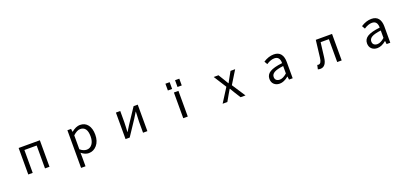

<svg xmlns="http://www.w3.org/2000/svg" viewBox="50 -2104 7900 3697"><g transform="rotate(-20 4000.0 -255.0)"><path d="M283.2 0V-543H717.8V0H626V-468.8H374V0Z M1282.2 228.5V-543H1357.4L1365.2 -481.4H1368.2Q1460 -556.6 1541 -556.6Q1644.5 -556.6 1701.2 -481.9Q1757.8 -407.2 1757.8 -280.3Q1757.8 -146.5 1689 -66.9Q1620.1 12.7 1521.5 12.7Q1447.3 12.7 1371.1 -49.8L1373 44.9V228.5ZM1662.1 -279.3Q1662.1 -480.5 1519.5 -480.5Q1454.1 -480.5 1373 -405.3V-120.1Q1438.5 -63.5 1506.8 -63.5Q1575.2 -63.5 1618.7 -121.6Q1662.1 -179.7 1662.1 -279.3Z M2276.4 0V-543H2365.2V-316.4Q2365.2 -283.2 2361.3 -205.6Q2357.4 -127.9 2356.4 -116.2H2360.4Q2403.3 -182.6 2432.6 -232.4L2638.7 -543H2723.6V0H2634.8V-226.6Q2634.8 -267.6 2643.6 -427.7H2639.6Q2587.9 -344.7 2567.4 -310.5L2361.3 0Z M3362.3 -600.6V-739.3H3449.2V-600.6ZM3559.6 -600.6V-739.3H3646.5V-600.6ZM3458 2V-524.4H3550.8V2Z M4265.6 0 4445.3 -283.2 4280.3 -543H4377.9L4451.2 -422.9Q4460.9 -406.2 4479.5 -375.5Q4498 -344.7 4504.9 -333H4508.8Q4550.8 -409.2 4557.6 -422.9L4625 -543H4719.7L4554.7 -274.4L4734.4 0H4633.8L4553.7 -127Q4538.1 -156.2 4496.1 -223.6H4491.2Q4446.3 -148.4 4434.6 -127L4362.3 0Z M5434.6 12.7Q5364.3 12.7 5319.8 -28.3Q5275.4 -69.3 5275.4 -140.6Q5275.4 -228.5 5355 -276.4Q5434.6 -324.2 5609.4 -343.8Q5609.4 -481.4 5498 -481.4Q5420.9 -481.4 5335 -422.9L5298.8 -486.3Q5407.2 -556.6 5512.7 -556.6Q5608.4 -556.6 5654.8 -497.6Q5701.2 -438.5 5701.2 -334V0H5626L5618.2 -65.4H5615.2Q5521.5 12.7 5434.6 12.7ZM5460.9 -59.6Q5528.3 -59.6 5609.4 -131.8V-284.2Q5476.6 -267.6 5420.9 -234.9Q5365.2 -202.1 5365.2 -147.5Q5365.2 -103.5 5391.6 -81.5Q5418 -59.6 5460.9 -59.6Z M6264.6 12.7Q6240.2 12.7 6214.8 4.9L6233.4 -79.1Q6247.1 -75.2 6256.8 -75.2Q6317.4 -75.2 6330.1 -191.4Q6347.7 -333 6372.1 -543H6705.1V0H6613.3V-468.8H6444.3Q6418.9 -255.9 6407.2 -168Q6385.7 12.7 6264.6 12.7Z M7434.6 12.7Q7364.3 12.7 7319.8 -28.3Q7275.4 -69.3 7275.4 -140.6Q7275.4 -228.5 7355 -276.4Q7434.6 -324.2 7609.4 -343.8Q7609.4 -481.4 7498 -481.4Q7420.9 -481.4 7335 -422.9L7298.8 -486.3Q7407.2 -556.6 7512.7 -556.6Q7608.4 -556.6 7654.8 -497.6Q7701.2 -438.5 7701.2 -334V0H7626L7618.2 -65.4H7615.2Q7521.5 12.7 7434.6 12.7ZM7460.9 -59.6Q7528.3 -59.6 7609.4 -131.8V-284.2Q7476.6 -267.6 7420.9 -234.9Q7365.2 -202.1 7365.2 -147.5Q7365.2 -103.5 7391.6 -81.5Q7418 -59.6 7460.9 -59.6Z"/></g></svg>

Font: GenEi Gothic M Regular
Style: Regular
Weight: 400
Designer: o_tamon (Modified); [Source Han Sans]
Ryoko NISHIZUKA  (kana & ideographs); Paul D. Hunt (Latin, Greek & Cyrillic); Wenl
Version: Version 1.1a;Original Version 1.004